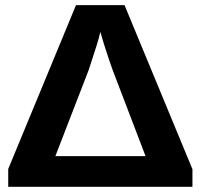

<svg xmlns="http://www.w3.org/2000/svg" viewBox="-20 -720 773 740"><path d="M721.7 0H11.7V-68.8L272.9 -700.2H460L721.7 -67.9ZM321.8 -450.2 193.4 -118.2H541L414.1 -450.2Q409.2 -463.9 399.7 -491.7Q390.1 -519.5 380.9 -549.3Q371.6 -579.1 366.7 -597.2Q361.8 -575.2 353.3 -547.4Q344.7 -519.5 335.9 -493.7Q327.1 -467.8 321.8 -450.2Z"/></svg>

Font: Lunasima
Style: Bold
Weight: 700
Designer: The DocRepair Project, Monotype Design Team
Foundry: Google
Version: Version 2.009